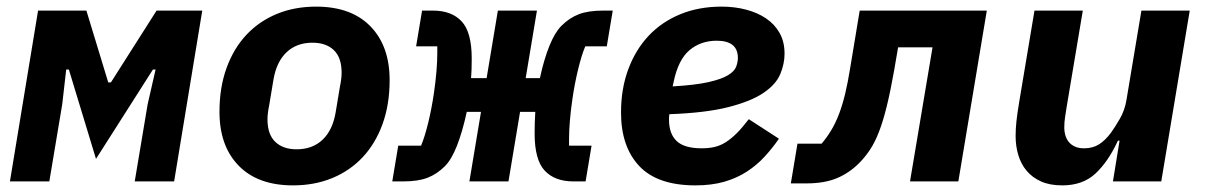

<svg xmlns="http://www.w3.org/2000/svg" viewBox="-20 -548 3640 580"><path d="M95 -516H241L307 -299H315L453 -516H591L506 0H387L426 -233L450 -338H442L270 -68L188 -338H180L168 -233L129 0H10Z M865 12Q759 12 701 -47.5Q643 -107 643 -210Q643 -284 664.5 -343Q686 -402 724.5 -443Q763 -484 816.5 -506Q870 -528 935 -528Q1041 -528 1099 -468.5Q1157 -409 1157 -306Q1157 -232 1135.5 -173Q1114 -114 1075.5 -73Q1037 -32 983.5 -10Q930 12 865 12ZM876 -97Q924 -97 954.5 -126Q985 -155 994 -209L1007 -287Q1009 -296 1010.5 -307.5Q1012 -319 1012 -328Q1012 -374 988.5 -396.5Q965 -419 924 -419Q876 -419 845.5 -390Q815 -361 806 -307L793 -229Q791 -220 789.5 -208.5Q788 -197 788 -188Q788 -142 811.5 -119.5Q835 -97 876 -97Z M1183 -108H1252Q1263 -134 1273.5 -177Q1284 -220 1291 -268Q1296 -303 1298.5 -333Q1301 -363 1301 -388V-408H1237L1255 -516H1288Q1344 -516 1374.5 -483.5Q1405 -451 1405 -371Q1405 -354 1404.5 -338.5Q1404 -323 1403 -312H1450L1484 -516H1602L1568 -312H1611Q1623 -368 1639.5 -409Q1656 -450 1676 -470Q1700 -494 1728.5 -505Q1757 -516 1802 -516H1831L1813 -408H1748Q1737 -382 1726.5 -339Q1716 -296 1709 -248Q1704 -213 1701.5 -183Q1699 -153 1699 -128V-108H1767L1749 0H1712Q1656 0 1625.5 -32.5Q1595 -65 1595 -145Q1595 -162 1595.5 -178Q1596 -194 1597 -210H1551L1516 0H1398L1433 -210H1390Q1377 -150 1360.5 -108Q1344 -66 1324 -46Q1300 -22 1271.5 -11Q1243 0 1198 0H1165Z M2081 12Q1966 12 1911 -46.5Q1856 -105 1856 -208Q1856 -280 1878 -339Q1900 -398 1939.5 -440Q1979 -482 2035 -505Q2091 -528 2160 -528Q2199 -528 2233.5 -519Q2268 -510 2294 -492.5Q2320 -475 2335 -448.5Q2350 -422 2350 -386Q2350 -355 2337 -324Q2324 -293 2286.5 -267.5Q2249 -242 2180.5 -224.5Q2112 -207 2002 -203Q2001 -197 2001 -193.5Q2001 -190 2001 -186Q2001 -144 2024 -122Q2047 -100 2100 -100Q2121 -100 2138.5 -104Q2156 -108 2172.5 -118.5Q2189 -129 2205.5 -145.5Q2222 -162 2242 -188L2333 -129Q2313 -100 2289.5 -74.5Q2266 -49 2236 -29.5Q2206 -10 2168 1Q2130 12 2081 12ZM2145 -425Q2097 -425 2063 -396.5Q2029 -368 2015 -301L2012 -287Q2081 -291 2120.5 -300Q2160 -309 2179.5 -321Q2199 -333 2204 -347Q2209 -361 2209 -373Q2209 -425 2145 -425Z M2389 -114H2462Q2478 -133 2491 -154.5Q2504 -176 2514.5 -203.5Q2525 -231 2533 -264.5Q2541 -298 2548 -341L2577 -516H2961L2875 0H2729L2797 -405H2693L2681 -335Q2670 -273 2659 -228Q2648 -183 2635.5 -150.5Q2623 -118 2608 -95.5Q2593 -73 2575 -55Q2545 -25 2507.5 -9.5Q2470 6 2416 6H2369Z M3362 -123H3357Q3328 -60 3289.5 -24Q3251 12 3189 12Q3151 12 3124.5 0Q3098 -12 3081 -32.5Q3064 -53 3056 -80Q3048 -107 3048 -137Q3048 -159 3050.5 -182Q3053 -205 3059 -241L3105 -516H3251L3202 -224Q3200 -210 3197.5 -195Q3195 -180 3195 -161Q3195 -151 3198 -140Q3201 -129 3208 -120Q3215 -111 3226.5 -105.5Q3238 -100 3255 -100Q3281 -100 3300 -112Q3319 -124 3336 -147Q3347 -162 3362.5 -188.5Q3378 -215 3383 -247L3428 -516H3574L3488 0H3342Z"/></svg>

Font: IBM Plex Mono
Style: Bold Italic
Weight: 700
Italic angle: -9°
Monospace: yes
Designer: Mike Abbink, Paul van der Laan, Pieter van Rosmalen
Foundry: Bold Monday
Version: Version 2.3